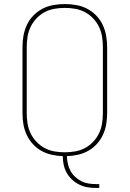

<svg xmlns="http://www.w3.org/2000/svg" viewBox="-20 -763 640 948"><path d="M455 165Q433 165 412 161.5Q391 158 371.5 148.5Q352 139 336 124Q320 109 309.5 90.5Q299 72 294.5 50.5Q290 29 290 8Q262 7 235 1Q208 -5 184 -18.5Q160 -32 141.5 -52.5Q123 -73 111.5 -98Q100 -123 95.5 -150Q91 -177 91 -205V-530Q91 -559 96 -587Q101 -615 113 -640.5Q125 -666 145 -686.5Q165 -707 190 -720Q215 -733 243.5 -738Q272 -743 300 -743Q328 -743 356.5 -738Q385 -733 410 -720Q435 -707 455 -686.5Q475 -666 487 -640.5Q499 -615 504 -587Q509 -559 509 -530V-205Q509 -177 504.5 -150Q500 -123 488.5 -98Q477 -73 458.5 -52.5Q440 -32 416 -18.5Q392 -5 365 1Q338 7 310 8Q311 27 315 45.5Q319 64 328 80.5Q337 97 351 110Q365 123 381.5 131.5Q398 140 417 143Q436 146 455 146H470V165ZM300 -11Q326 -11 351.5 -15.5Q377 -20 399.5 -32Q422 -44 440 -63Q458 -82 469 -105Q480 -128 484 -153.5Q488 -179 488 -205V-530Q488 -556 484 -581.5Q480 -607 469 -630Q458 -653 440 -672Q422 -691 399.5 -703Q377 -715 351.5 -719.5Q326 -724 300 -724Q274 -724 248.5 -719.5Q223 -715 200.5 -703Q178 -691 160 -672Q142 -653 131 -630Q120 -607 116 -581.5Q112 -556 112 -530V-205Q112 -179 116 -153.5Q120 -128 131 -105Q142 -82 160 -63Q178 -44 200.5 -32Q223 -20 248.5 -15.5Q274 -11 300 -11Z"/></svg>

Font: Iosevka Aile Thin
Style: Regular
Weight: 100
Designer: Belleve Invis
Foundry: Belleve Invis
Version: Version 31.1.0; ttfautohint (v1.8.4)